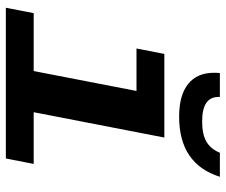

<svg xmlns="http://www.w3.org/2000/svg" viewBox="-76 -676 753 640"><g transform="rotate(90 300.0 -356.5)"><path d="M354.5 -92.8H526.9L508.8 0H6.3L24.4 -92.8H217.3L283.7 -435.5H142.1L160.2 -528.3H439ZM369.6 -577.6Q297.4 -577.6 260.3 -607.7Q223.1 -637.7 223.1 -693.4Q223.1 -708 224.1 -713.4H303.7V-708.5Q303.7 -654.3 385.3 -654.3Q428.2 -654.3 452.6 -668.5Q477.1 -682.6 489.7 -713.4H569.8Q526.9 -577.6 369.6 -577.6Z"/></g></svg>

Font: Cousine
Style: Bold Italic
Weight: 700
Italic angle: -12°
Monospace: yes
Designer: Steve Matteson
Foundry: Ascender Corporation
Version: Version 1.20